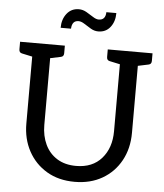

<svg xmlns="http://www.w3.org/2000/svg" viewBox="-61 -972 883 1034"><g transform="rotate(5 381.0 -455.0)"><path d="M381 9Q294 9 230 -29Q166 -67 130.5 -132.5Q95 -198 95 -281V-643L39 -655Q23 -658 23 -676V-717H265V-676Q265 -658 249 -655L192 -643V-282Q192 -223 214 -176.5Q236 -130 278.5 -103.5Q321 -77 381 -77Q470 -77 519.5 -134Q569 -191 569 -281V-643L513 -655Q497 -658 497 -676V-717H739V-676Q739 -658 723 -655L666 -643V-281Q666 -196 630 -130.5Q594 -65 530 -28Q466 9 381 9ZM434 -873Q471 -873 472 -916H526Q526 -870 502 -839.5Q478 -809 437 -809Q416 -809 396.5 -820.5Q377 -832 359.5 -843.5Q342 -855 327 -855Q292 -855 290 -811H234Q234 -857 258.5 -888Q283 -919 324 -919Q345 -919 365 -907.5Q385 -896 402.5 -884.5Q420 -873 434 -873Z"/></g></svg>

Font: Aleo
Style: Regular
Weight: 400
Designer: Alessio Laiso
Foundry: Alessio Laiso
Version: Version 2.001; ttfautohint (v1.8.4.7-5d5b);gftools[0.9.29]